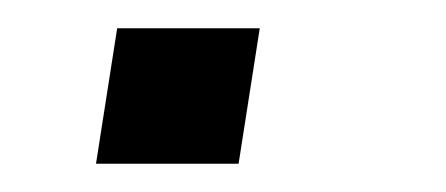

<svg xmlns="http://www.w3.org/2000/svg" viewBox="-20 -116 316 136"><path d="M48 0 63 -96H164L149 0Z"/></svg>

Font: Nunito Sans 7pt SemiExpanded Light
Style: Italic
Weight: 300
Width: 6
Italic angle: -9°
Designer: Vernon Adams
Foundry: Vernon Adams
Version: Version 3.101;gftools[0.9.27]